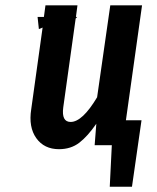

<svg xmlns="http://www.w3.org/2000/svg" viewBox="-20 -549 594 726"><path d="M517.1 -528.8 456.1 -94.2H515.1L479 157.2H395L402.8 0H337.9L344.2 -81.1Q311.5 -33.7 279.8 -9.3Q248 15.1 203.1 15.1Q147 15.1 117.2 -26.6Q87.4 -68.4 98.1 -136.2L141.1 -444.8L127 -439L122.1 -484.9H146L151.9 -528.8H272.9L267.1 -484.9H272L266.1 -479L219.2 -143.1Q211.9 -87.9 247.1 -87.9Q291.5 -87.9 347.2 -181.2L397 -528.8Z"/></svg>

Font: Fira Sans Compressed Medium
Style: Italic
Weight: 500
Width: 3
Italic angle: -8°
Designer: Carrois Corporate & Edenspiekermann AG
Foundry: Carrois Corporate GbR & Edenspiekermann AG
Version: Version 4.203;PS 004.203;hotconv 1.0.88;makeotf.lib2.5.64775